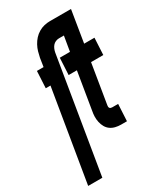

<svg xmlns="http://www.w3.org/2000/svg" viewBox="-231 -824 963 1127"><g transform="rotate(-30 250.0 -260.0)"><path d="M18 215 121 -406H89L95 -520H140L149 -578Q153 -598 158.5 -617Q164 -636 174 -654.5Q184 -673 198 -688.5Q212 -704 230.5 -715Q249 -726 268.5 -730.5Q288 -735 307 -735H450L415 -520H485L479 -406H396L352 -138Q351 -133 351.5 -128.5Q352 -124 354.5 -120.5Q357 -117 361.5 -115.5Q366 -114 371 -114H411L405 0H365Q346 0 327.5 -4.5Q309 -9 294.5 -19.5Q280 -30 271 -46Q262 -62 258 -80.5Q254 -99 254.5 -118Q255 -137 259 -157L300 -406H244L250 -520H319L336 -621H302Q291 -621 279.5 -616Q268 -611 260.5 -602Q253 -593 248.5 -582Q244 -571 242 -560L114 215Z"/></g></svg>

Font: Iosevka SS18 Heavy
Style: Italic
Weight: 900
Italic angle: -9°
Monospace: yes
Designer: Belleve Invis
Foundry: Belleve Invis
Version: Version 25.1.1; ttfautohint (v1.8.4)